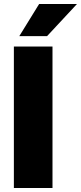

<svg xmlns="http://www.w3.org/2000/svg" viewBox="-20 -946 407 966"><path d="M244.1 0H49.8V-711.9H244.1ZM216.8 -764.2H77.1L176.8 -925.8H367.2Z"/></svg>

Font: Creato Display Black
Style: Regular
Weight: 900
Version: Version 1.000